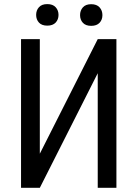

<svg xmlns="http://www.w3.org/2000/svg" viewBox="-20 -898 659 918"><path d="M447.3 -710.9 170.4 -163.1V-710.9H80.6V0H170.4L447.3 -547.9V0H536.6V-710.9ZM152.8 -826.7C152.8 -812 157.3 -799.8 166.3 -790C175.2 -780.3 188.5 -775.4 206.1 -775.4C223.6 -775.4 237 -780.3 246.1 -790C255.2 -799.8 259.8 -812 259.8 -826.7C259.8 -841.3 255.2 -853.6 246.1 -863.5C237 -873.5 223.6 -878.4 206.1 -878.4C188.5 -878.4 175.2 -873.5 166.3 -863.5C157.3 -853.6 152.8 -841.3 152.8 -826.7ZM362.8 -825.7C362.8 -811 367.3 -798.8 376.2 -789.1C385.2 -779.3 398.4 -774.4 416 -774.4C433.6 -774.4 446.9 -779.3 456.1 -789.1C465.2 -798.8 469.7 -811 469.7 -825.7C469.7 -840.3 465.2 -852.7 456.1 -862.8C446.9 -872.9 433.6 -877.9 416 -877.9C398.4 -877.9 385.2 -872.9 376.2 -862.8C367.3 -852.7 362.8 -840.3 362.8 -825.7Z"/></svg>

Font: Roboto Condensed
Style: Regular
Weight: 400
Designer: Google
Version: Version 2.134; 2016